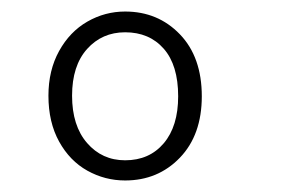

<svg xmlns="http://www.w3.org/2000/svg" viewBox="-20 -714 501 333"><path d="M64 -548Q64 -592 82.5 -625.5Q101 -659 131.5 -676.5Q162 -694 197 -694Q254 -694 292 -654.5Q330 -615 330 -547Q330 -480 292 -440.5Q254 -401 197 -401Q162 -401 131.5 -418Q101 -435 82.5 -468.5Q64 -502 64 -548ZM289 -547Q289 -601 264 -629.5Q239 -658 197 -658Q157 -658 131 -629Q105 -600 105 -548Q105 -496 131 -466Q157 -436 197 -436Q239 -436 264 -465.5Q289 -495 289 -547Z"/></svg>

Font: Fira Sans Condensed ExtraLight
Style: Regular
Weight: 275
Width: 3
Designer: Carrois Corporate & Edenspiekermann AG
Foundry: Carrois Corporate GbR & Edenspiekermann AG
Version: Version 4.203